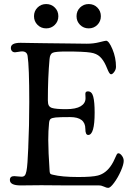

<svg xmlns="http://www.w3.org/2000/svg" viewBox="-20 -914 660 948"><path d="M165.3 -791.3Q147.9 -808.6 147.9 -834Q147.9 -859.4 165.3 -876.7Q182.6 -894 208 -894Q233.4 -894 250.7 -876.7Q268.1 -859.4 268.1 -834Q268.1 -808.6 250.7 -791.3Q233.4 -773.9 208 -773.9Q182.6 -773.9 165.3 -791.3ZM375.2 -791.3Q357.9 -808.6 357.9 -834Q357.9 -859.4 375.2 -876.7Q392.6 -894 418 -894Q443.4 -894 460.7 -876.7Q478 -859.4 478 -834Q478 -808.6 460.7 -791.3Q443.4 -773.9 418 -773.9Q392.6 -773.9 375.2 -791.3ZM183.6 0.5Q162.1 0.5 132.6 1Q103 1.5 82 1.5Q28.8 1.5 28.8 -25.4Q28.8 -44.4 50.3 -44.4Q54.7 -44.4 66.7 -43Q78.6 -41.5 86.4 -41.5Q96.7 -41.5 102.1 -47.4Q107.4 -53.2 110.6 -69.1Q113.8 -85 115.7 -112.8Q117.7 -140.6 119.6 -185.1Q119.6 -187.5 119.6 -189Q124.5 -291.5 124.5 -410.2Q124.5 -585.9 116.2 -638.2Q112.8 -660.2 88.9 -660.2Q82.5 -660.2 70.6 -658Q58.6 -655.8 54.2 -655.8Q44.9 -655.8 39.3 -661.6Q33.7 -667.5 33.7 -677.7Q33.7 -702.6 81.1 -702.6Q96.2 -702.6 135 -701.7Q173.8 -700.7 201.2 -700.7Q231.9 -700.7 305.4 -699.5Q378.9 -698.2 408.7 -698.2Q441.9 -698.2 470.7 -705.6Q499.5 -712.9 503.9 -712.9Q517.6 -712.9 535.2 -671.1Q552.7 -629.4 552.7 -584Q552.7 -571.3 544.2 -559.3Q535.6 -547.4 528.8 -547.4Q525.9 -547.4 523.4 -549.3Q521 -551.3 518.3 -555.9Q515.6 -560.5 513.7 -564.9Q511.7 -569.3 508.3 -577.6Q504.9 -585.9 502.4 -591.3Q490.2 -618.2 473.4 -634Q456.5 -649.9 427.7 -654.3Q394 -659.7 306.2 -659.7Q254.4 -659.7 240.5 -653.6Q226.6 -647.5 224.6 -622.1Q216.3 -530.8 216.3 -418.9Q216.3 -401.9 220.7 -393.6Q225.1 -385.3 235.8 -381.3Q254.9 -375 306.2 -375Q354.5 -375 378.4 -389.4Q402.3 -403.8 402.3 -429.2Q402.3 -433.1 401.9 -439.9Q401.4 -446.8 401.4 -450.7Q401.4 -462.9 414.1 -462.9Q433.6 -462.9 440.4 -436.8Q447.3 -410.6 447.3 -357.9Q447.3 -247.6 415.5 -247.6Q401.4 -247.6 401.4 -277.8Q401.4 -335.9 326.2 -335.9Q273.9 -335.9 255.1 -334Q236.3 -332 230 -326.9Q223.6 -321.8 222.2 -306.6Q218.3 -267.6 218.3 -223.1Q218.3 -167 225.1 -67.4Q226.1 -59.1 228.5 -56.2Q231 -53.2 240.7 -51.3Q285.6 -40 366.2 -40Q435.1 -40 463.4 -47.4Q504.4 -58.1 531.7 -101.6Q539.6 -113.8 546.1 -129.2Q552.7 -144.5 556.2 -150.9Q559.6 -157.2 564.5 -157.2Q572.8 -157.2 581.8 -145.3Q590.8 -133.3 590.8 -119.6Q590.8 -102.1 576.7 -69.8Q562.5 -37.6 543.7 -12Q524.9 13.7 514.2 13.7Q506.3 13.7 493.7 7.6Q481 1.5 468.3 1.5H312Q290 1.5 247.3 1Q204.6 0.5 183.6 0.5Z"/></svg>

Font: Cooper*
Style: Regular
Weight: 400
Designer: Owen Earl
Foundry: indestructible type*
Version: Version 0.001